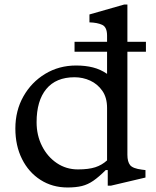

<svg xmlns="http://www.w3.org/2000/svg" viewBox="-20 -820 691 850"><path d="M279 10Q212 10 159.5 -23.5Q107 -57 77.5 -116Q48 -175 48 -251Q48 -330 83.5 -393Q119 -456 180 -493Q241 -530 317 -530Q358 -530 391.5 -521.5Q425 -513 454 -493V-591H310V-635H454V-662Q454 -700 432.5 -710Q411 -720 376 -721V-756L530 -800H544V-635H626V-591H544V-135Q544 -104 556 -89Q568 -74 608 -69L624 -67V-34L471 2H457V-67H448Q418 -37 393.5 -20Q369 -3 342.5 3.5Q316 10 279 10ZM325 -70Q372 -70 401.5 -79.5Q431 -89 454 -110V-342Q454 -388 433 -418Q412 -448 379.5 -463Q347 -478 310 -478Q228 -478 185 -426Q142 -374 142 -279Q142 -221 166 -173.5Q190 -126 231.5 -98Q273 -70 325 -70Z"/></svg>

Font: Hedvig Letters Serif 12pt
Style: Regular
Weight: 400
Designer: Alexander Örn & Tor Weibull
Foundry: Kanon Foundry
Version: Version 1.000; ttfautohint (v1.8.4.7-5d5b)